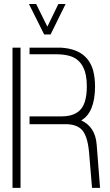

<svg xmlns="http://www.w3.org/2000/svg" viewBox="-20 -916 537 936"><path d="M121.1 -896.5H156.2L210.9 -786.1L264.6 -896.5H299.8L226.6 -748H195.3ZM41 0V-683.6H80.1V0ZM124 -310.5V-348.6H280.3Q371.1 -348.6 393.6 -419.9Q403.3 -451.2 403.3 -496.1Q403.3 -612.3 328.1 -640.6Q297.9 -651.4 254.9 -651.4H124V-683.6H276.4Q403.3 -676.8 433.6 -574.2Q443.4 -538.1 443.4 -493.2Q442.4 -367.2 376 -329.1Q444.3 -297.9 451.2 -211.9L467.8 0H428.7L414.1 -173.8Q406.2 -261.7 373 -289.1Q344.7 -312.5 291 -310.5Z"/></svg>

Font: Post No Bills Jaffna Light
Style: Regular
Weight: 300
Designer: Kosala Senevirathne, Siva Puranthara, Lasantha Premarathna, Tharique Azeez
Foundry: Mooniak
Version: Version 1.220 ; ttfautohint (v1.6)